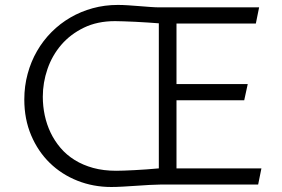

<svg xmlns="http://www.w3.org/2000/svg" viewBox="-20 -745 1140 775"><path d="M626 0Q608.9 0 583.5 1.5Q558.1 2.9 530.3 4.9Q502.4 6.8 475.6 8.3Q448.7 9.8 429.2 9.8Q356.4 9.8 292.5 -15.6Q228.5 -41 180.9 -87.4Q133.3 -133.8 105.7 -199Q78.1 -264.2 78.1 -343.3Q78.1 -397.5 91.6 -447Q105 -496.6 129.4 -538.8Q153.8 -581.1 188 -615.5Q222.2 -649.9 264.2 -674.3Q306.2 -698.7 354.5 -711.9Q402.8 -725.1 455.6 -725.1Q474.6 -725.1 497.6 -723.6Q520.5 -722.2 543.7 -720.2Q566.9 -718.3 587.9 -716.8Q608.9 -715.3 624 -715.3H1025.9L1012.7 -649.9H692.4V-405.8H980L965.8 -340.3H692.4V-65.4H1035.2L1022 0ZM448.7 -55.7Q461.4 -55.7 481 -56.4Q500.5 -57.1 523.7 -58.3Q546.9 -59.6 572 -61.3Q597.2 -63 621.1 -65.4V-650.9Q601.6 -652.3 576.4 -654.1Q551.3 -655.8 526.4 -657Q501.5 -658.2 479.5 -658.9Q457.5 -659.7 444.3 -659.7Q373 -659.7 318.6 -633.3Q264.2 -606.9 227.3 -564Q190.4 -521 171.6 -466.3Q152.8 -411.6 152.8 -354.5Q152.8 -316.4 160.6 -279.5Q168.5 -242.7 184.3 -209.5Q200.2 -176.3 224.4 -147.9Q248.5 -119.6 281.5 -99.1Q314.5 -78.6 356.2 -67.1Q397.9 -55.7 448.7 -55.7Z"/></svg>

Font: Proza Libre
Style: Light
Weight: 300
Designer: Jasper de Waard
Foundry: Jasper de Waard
Version: Version 1.000; ttfautohint (v1.4.1.8-43bc)